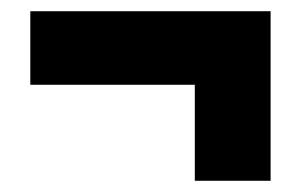

<svg xmlns="http://www.w3.org/2000/svg" viewBox="-20 -438 541 342"><path d="M462 -116H327V-287H34V-418H462Z"/></svg>

Font: Noto Sans UI CondBlack
Style: Italic
Weight: 900
Width: 3
Italic angle: -12°
Designer: Monotype Design Team
Foundry: Monotype Imaging Inc.
Version: Version 1.001